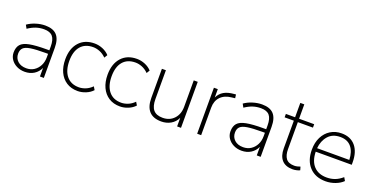

<svg xmlns="http://www.w3.org/2000/svg" viewBox="-26 -1263 3685 1898"><g transform="rotate(20 1816.5 -313.5)"><path d="M231 8Q184 8 146 -11Q108 -30 86 -62.5Q64 -95 64 -135Q64 -189 90.5 -219.5Q117 -250 181.5 -262.5Q246 -275 359 -275H389V-315Q389 -387 361 -420Q333 -453 271 -453Q226 -453 186.5 -440Q147 -427 104 -398L84 -434Q122 -461 171.5 -476.5Q221 -492 269 -492Q352 -492 391.5 -449Q431 -406 431 -315V0H390V-90Q369 -44 327.5 -18Q286 8 231 8ZM234 -30Q280 -30 314.5 -52.5Q349 -75 369 -113.5Q389 -152 389 -201V-238H361Q262 -238 207.5 -229.5Q153 -221 131.5 -199.5Q110 -178 110 -139Q110 -91 143.5 -60.5Q177 -30 234 -30Z M788 8Q719 8 669.5 -24Q620 -56 593.5 -113Q567 -170 567 -246Q567 -360 626 -426Q685 -492 788 -492Q832 -492 874 -474.5Q916 -457 944 -426L924 -393Q892 -425 856 -439Q820 -453 787 -453Q702 -453 656 -399Q610 -345 610 -245Q610 -145 656 -88Q702 -31 787 -31Q820 -31 856 -45Q892 -59 924 -91L944 -58Q916 -27 873 -9.5Q830 8 788 8Z M1233 8Q1164 8 1114.5 -24Q1065 -56 1038.5 -113Q1012 -170 1012 -246Q1012 -360 1071 -426Q1130 -492 1233 -492Q1277 -492 1319 -474.5Q1361 -457 1389 -426L1369 -393Q1337 -425 1301 -439Q1265 -453 1232 -453Q1147 -453 1101 -399Q1055 -345 1055 -245Q1055 -145 1101 -88Q1147 -31 1232 -31Q1265 -31 1301 -45Q1337 -59 1369 -91L1389 -58Q1361 -27 1318 -9.5Q1275 8 1233 8Z M1668 8Q1582 8 1539.5 -39Q1497 -86 1497 -177V-484H1539V-181Q1539 -105 1570 -68Q1601 -31 1668 -31Q1741 -31 1786.5 -79.5Q1832 -128 1832 -207V-484H1874V0H1833V-90Q1810 -42 1766 -17Q1722 8 1668 8Z M2044 0V-484H2085V-396Q2107 -442 2147.5 -465.5Q2188 -489 2251 -494L2272 -496L2277 -458L2243 -454Q2169 -447 2127.5 -404Q2086 -361 2086 -290V0Z M2512 8Q2465 8 2427 -11Q2389 -30 2367 -62.5Q2345 -95 2345 -135Q2345 -189 2371.5 -219.5Q2398 -250 2462.5 -262.5Q2527 -275 2640 -275H2670V-315Q2670 -387 2642 -420Q2614 -453 2552 -453Q2507 -453 2467.5 -440Q2428 -427 2385 -398L2365 -434Q2403 -461 2452.5 -476.5Q2502 -492 2550 -492Q2633 -492 2672.5 -449Q2712 -406 2712 -315V0H2671V-90Q2650 -44 2608.5 -18Q2567 8 2512 8ZM2515 -30Q2561 -30 2595.5 -52.5Q2630 -75 2650 -113.5Q2670 -152 2670 -201V-238H2642Q2543 -238 2488.5 -229.5Q2434 -221 2412.5 -199.5Q2391 -178 2391 -139Q2391 -91 2424.5 -60.5Q2458 -30 2515 -30Z M3050 8Q2974 8 2936 -35Q2898 -78 2898 -156V-448H2801V-484H2898V-635H2940V-484H3099V-448H2940V-165Q2940 -100 2966 -65.5Q2992 -31 3053 -31Q3071 -31 3087.5 -35.5Q3104 -40 3115 -44L3125 -9Q3116 -3 3093 2.5Q3070 8 3050 8Z M3396 8Q3288 8 3225.5 -58.5Q3163 -125 3163 -240Q3163 -316 3191.5 -372.5Q3220 -429 3270.5 -460.5Q3321 -492 3387 -492Q3481 -492 3533 -430.5Q3585 -369 3585 -260V-234H3206Q3208 -137 3257 -84Q3306 -31 3394 -31Q3439 -31 3478.5 -45.5Q3518 -60 3557 -94L3577 -60Q3546 -29 3497 -10.5Q3448 8 3396 8ZM3386 -454Q3305 -454 3259.5 -402Q3214 -350 3207 -271H3546Q3543 -356 3503 -405Q3463 -454 3386 -454Z"/></g></svg>

Font: Nunito Sans ExtraLight
Style: Regular
Weight: 200
Designer: Vernon Adams
Foundry: Vernon Adams
Version: Version 3.006; ttfautohint (v1.8.3)